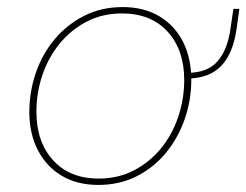

<svg xmlns="http://www.w3.org/2000/svg" viewBox="-20 -518 697 543"><path d="M258 5Q198 5 154.5 -21Q111 -47 87 -93.5Q63 -140 63 -201Q63 -259 81.5 -312.5Q100 -366 135 -407.5Q170 -449 218.5 -473.5Q267 -498 327 -498Q387 -498 430.5 -472Q474 -446 497.5 -400Q521 -354 521 -292Q521 -235 502.5 -181.5Q484 -128 449.5 -86Q415 -44 366.5 -19.5Q318 5 258 5ZM259 -13Q314 -13 358.5 -36Q403 -59 435 -98Q467 -137 484 -187.5Q501 -238 501 -292Q501 -377 454 -428.5Q407 -480 325 -480Q270 -480 225.5 -457Q181 -434 149 -395Q117 -356 100 -306Q83 -256 83 -202Q83 -117 130 -65Q177 -13 259 -13ZM509 -296 510 -312Q567 -312 595.5 -345Q624 -378 632 -438L640 -493H657L649 -436Q639 -366 605 -331Q571 -296 509 -296Z"/></svg>

Font: Hanken Grotesk Thin
Style: Italic
Weight: 250
Italic angle: -8°
Designer: Alfredo Marco Pradil
Foundry: Hanken Design Co.
Version: Version 3.013